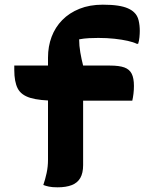

<svg xmlns="http://www.w3.org/2000/svg" viewBox="-20 -790 640 820"><path d="M41 -510H449Q489 -510 511 -502Q533 -494 542.5 -475Q552 -456 552 -423Q552 -406 550 -389.5Q548 -373 545 -360H222Q149 -360 109.5 -372Q70 -384 55.5 -412.5Q41 -441 41 -491Q41 -496 41 -501Q41 -506 41 -510ZM335 -85Q335 -51 323 -30Q311 -9 286.5 0.5Q262 10 226 10Q203 10 189 7Q175 4 165 0Q173 -23 179 -50.5Q185 -78 185 -108Q185 -161 185 -216Q185 -271 185 -326.5Q185 -382 185 -436.5Q185 -491 185 -544Q185 -592 200.5 -633Q216 -674 246 -704.5Q276 -735 319.5 -752.5Q363 -770 419 -770Q457 -770 483 -766Q509 -762 526 -754.5Q543 -747 553 -737Q567 -724 572 -703Q577 -682 577 -658Q577 -646 575.5 -630.5Q574 -615 570 -603H564Q550 -610 525.5 -615.5Q501 -621 469 -624.5Q437 -628 400 -628Q381 -628 360 -627Q339 -626 318 -622Q318 -595 323 -566Q328 -537 335 -510Q335 -487 335 -445Q335 -403 335 -352Q335 -301 335 -249Q335 -197 335 -153.5Q335 -110 335 -85Z"/></svg>

Font: Recursive Monospace Casual ExtraBold
Style: Regular
Weight: 800
Version: Version 1.047